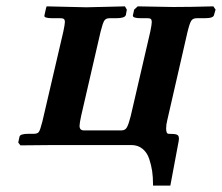

<svg xmlns="http://www.w3.org/2000/svg" viewBox="-20 -454 695 601"><path d="M450.2 -354Q455.1 -377.4 455.1 -384.8Q455.1 -392.1 452.1 -394.5Q449.2 -397 441.9 -397H420.9Q394.5 -397 396 -405.8L399.9 -423.8L411.1 -434.1L522 -432.1Q573.7 -432.1 647.9 -434.1L654.8 -423.8L649.9 -407.2Q648.4 -397 621.1 -397H596.2Q584 -397 578.9 -389.4Q573.7 -381.8 566.9 -354L503.9 -79.1Q500 -64 500 -51.8Q500 -35.2 507.8 -35.2Q527.3 -35.2 533.7 -32.5Q540 -29.8 540 -21Q540 -15.1 539.1 -11.2L513.2 127H459V122.1Q459 100.6 456.3 81.8Q453.6 63 447 43.2Q440.4 23.4 426 11.7Q411.6 0 391.1 0H149.9L43.9 1L37.1 -7.8L41 -25.9Q42.5 -35.2 69.8 -35.2H85.9Q97.7 -35.2 101.8 -41.3Q106 -47.4 112.8 -74.2L178.2 -355Q183.1 -378.4 183.1 -384.8Q183.1 -392.1 179.9 -394.5Q176.8 -397 168.9 -397H144Q116.2 -397 119.1 -405.8L124 -428.2L126 -434.1L250 -431.2Q268.1 -431.6 310.8 -432.6Q353.5 -433.6 371.1 -434.1L377 -423.8L374 -407.2Q371.1 -397 344.2 -397H323.2Q311.5 -397 306.6 -389.6Q301.8 -382.3 294.9 -355L233.9 -90.8Q229 -67.9 229 -60.1Q229 -45.9 242.2 -45.9H360.8Q372.1 -45.9 377.4 -55.7Q382.8 -65.4 389.2 -90.8Z"/></svg>

Font: Linux Libertine
Style: Bold Italic
Weight: 700
Italic angle: -11.5°
Designer: Philipp H. Poll
Foundry: Philipp H. Poll
Version: Version 4.0.5